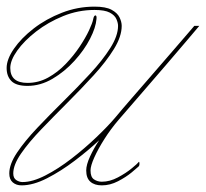

<svg xmlns="http://www.w3.org/2000/svg" viewBox="-23 -550 621 579"><path d="M42 9Q26 9 15.5 0Q5 -9 5 -27Q5 -55 28.5 -90Q52 -125 89.5 -164.5Q127 -204 169 -245.5Q211 -287 248.5 -327.5Q286 -368 309.5 -405Q333 -442 333 -472Q333 -481 328 -492.5Q323 -504 308 -512Q293 -520 262 -520Q213 -520 167.5 -501.5Q122 -483 86 -455Q50 -427 29 -397.5Q8 -368 8 -345Q8 -300 60 -300Q93 -300 122 -316Q151 -332 175 -357Q199 -382 217 -409Q235 -436 245.5 -458.5Q256 -481 258 -492Q260 -503 264.5 -503.5Q269 -504 268 -493Q266 -467 248.5 -433Q231 -399 201.5 -366.5Q172 -334 135.5 -312.5Q99 -291 60 -291Q26 -291 11.5 -305.5Q-3 -320 -3 -345Q-3 -371 19 -403Q41 -435 78.5 -464Q116 -493 163.5 -511.5Q211 -530 262 -530Q296 -530 313.5 -520.5Q331 -511 337.5 -497.5Q344 -484 344 -472Q344 -440 320.5 -402Q297 -364 259.5 -323Q222 -282 180.5 -240.5Q139 -199 101.5 -160Q64 -121 40.5 -87Q17 -53 17 -27Q17 -13 26 -7Q35 -1 45 -1Q75 -1 114 -21Q153 -41 193 -72Q233 -103 268 -136.5Q303 -170 325 -196Q344 -219 374 -253.5Q404 -288 436.5 -325.5Q469 -363 498 -396.5Q527 -430 545 -451Q563 -472 563 -472H578Q566 -458 539.5 -426.5Q513 -395 478 -354.5Q443 -314 405.5 -270.5Q368 -227 335 -189Q311 -161 292 -131Q273 -101 261.5 -75.5Q250 -50 250 -36Q250 -16 260.5 -9Q271 -2 284 -2Q308 -2 332.5 -15Q357 -28 374.5 -42.5Q392 -57 394 -60Q397 -65 397.5 -58Q398 -51 395 -48Q391 -44 374 -30Q357 -16 333 -3.5Q309 9 284 9Q262 9 249.5 -2Q237 -13 237 -36Q237 -53 248.5 -78Q260 -103 276 -127Q244 -97 202.5 -65.5Q161 -34 119 -12.5Q77 9 42 9Z"/></svg>

Font: Kapakana Light
Style: Regular
Weight: 300
Designer: Kyosuke Nagai
Version: Version 1.000